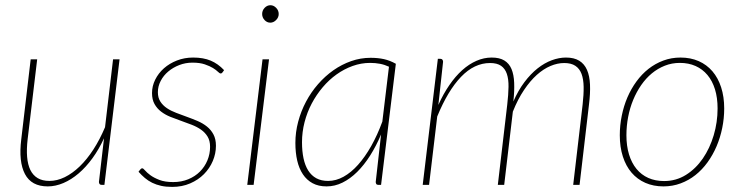

<svg xmlns="http://www.w3.org/2000/svg" viewBox="-20 -726 2920 754"><path d="M449.5 -493 390 0H379.5Q373.5 0 371 -3.5Q368.5 -7 368.5 -11.5L388.5 -183Q368.5 -139.5 343 -104.5Q317.5 -69.5 288.8 -45Q260 -20.5 229 -7.2Q198 6 167.5 6Q103.5 6 78 -42.5Q52.5 -91 63.5 -179L100.5 -493H126L88.5 -179Q84 -140 86.5 -109.8Q89 -79.5 99.2 -58.5Q109.5 -37.5 128 -26.5Q146.5 -15.5 174 -15.5Q204 -15.5 234.2 -30.2Q264.5 -45 293 -72.5Q321.5 -100 346.8 -139Q372 -178 392.5 -226.5L424 -493Z M854 -442Q851 -437.5 846.5 -437.5Q842.5 -437.5 835.8 -444.2Q829 -451 816.5 -458.8Q804 -466.5 784.5 -473.2Q765 -480 736 -480Q708.5 -480 684 -470.5Q659.5 -461 640.8 -445.2Q622 -429.5 611 -408.2Q600 -387 600 -364Q600 -342 609.8 -327Q619.5 -312 635.5 -301.2Q651.5 -290.5 672 -282.8Q692.5 -275 714 -267.2Q735.5 -259.5 756 -250.8Q776.5 -242 792.5 -229.2Q808.5 -216.5 818.2 -198.2Q828 -180 828 -153.5Q828 -123 815.8 -94Q803.5 -65 781 -42.2Q758.5 -19.5 726.8 -5.8Q695 8 656 8Q632 8 612.8 3.8Q593.5 -0.5 577.8 -8.2Q562 -16 549 -27Q536 -38 524 -51.5L530.5 -60Q534 -65 539 -65Q542.5 -65 549.8 -56.5Q557 -48 570.5 -38Q584 -28 605.8 -19.5Q627.5 -11 660 -11Q692.5 -11 719.2 -22Q746 -33 765 -52Q784 -71 794.5 -96.2Q805 -121.5 805 -149.5Q805 -173.5 795.2 -189.5Q785.5 -205.5 769.5 -216.8Q753.5 -228 733 -236Q712.5 -244 691 -251.5Q669.5 -259 649 -267.2Q628.5 -275.5 612.5 -287.8Q596.5 -300 586.8 -317.5Q577 -335 577 -360.5Q577 -388 589.5 -413.2Q602 -438.5 623.8 -457.8Q645.5 -477 675 -488.5Q704.5 -500 738.5 -500Q778.5 -500 807.2 -488Q836 -476 860 -450.5Z M1036.5 -493 976 0H951L1011 -493ZM1074.5 -671Q1074.5 -657.5 1064.2 -647.2Q1054 -637 1041.5 -637Q1028.5 -637 1019 -647.2Q1009.5 -657.5 1009.5 -671Q1009.5 -685 1019.2 -695.2Q1029 -705.5 1042 -705.5Q1054.5 -705.5 1064.5 -695.2Q1074.5 -685 1074.5 -671Z M1507.5 -464Q1490.5 -472 1472.2 -475.5Q1454 -479 1433.5 -479Q1398.5 -479 1365 -467Q1331.5 -455 1301.8 -433.8Q1272 -412.5 1247.2 -383.2Q1222.5 -354 1204.2 -319.5Q1186 -285 1176 -246.2Q1166 -207.5 1166 -167.5Q1166 -132 1172 -104Q1178 -76 1190.5 -56.2Q1203 -36.5 1222.2 -26Q1241.5 -15.5 1268.5 -15.5Q1299.5 -15.5 1329.2 -32Q1359 -48.5 1386.2 -79Q1413.5 -109.5 1437.8 -152.5Q1462 -195.5 1481.5 -248.5ZM1476.5 -198Q1457.5 -153 1433.8 -115.5Q1410 -78 1382.8 -51Q1355.5 -24 1325.2 -9Q1295 6 1262.5 6Q1230.5 6 1207.5 -6.5Q1184.5 -19 1169.5 -41.5Q1154.5 -64 1147.2 -95.2Q1140 -126.5 1140 -164.5Q1140 -207 1151 -248.2Q1162 -289.5 1181.8 -326.8Q1201.5 -364 1229 -395.5Q1256.5 -427 1289.2 -450Q1322 -473 1359 -486Q1396 -499 1435.5 -499Q1464 -499 1487.8 -493.8Q1511.5 -488.5 1534.5 -475.5L1476.5 0H1465.5Q1459.5 0 1457.5 -3.8Q1455.5 -7.5 1455.5 -11.5Z M1640 0 1699.5 -495H1709.5Q1715 -495 1717.5 -491.5Q1720 -488 1720 -483.5L1701.5 -314Q1721 -357.5 1744.8 -392Q1768.5 -426.5 1795.2 -450.5Q1822 -474.5 1851.2 -487.2Q1880.5 -500 1911 -500Q1941.5 -500 1960.5 -488.5Q1979.5 -477 1988.8 -454.8Q1998 -432.5 1999.2 -400.5Q2000.5 -368.5 1996 -327.5Q2015 -371 2039.5 -403.5Q2064 -436 2091.2 -457.5Q2118.5 -479 2147 -489.5Q2175.5 -500 2202.5 -500Q2234.5 -500 2254.8 -487.5Q2275 -475 2285.2 -451.5Q2295.5 -428 2297 -393.8Q2298.5 -359.5 2293 -315.5L2256 0H2231L2268 -315.5Q2272.5 -354.5 2272 -384.8Q2271.5 -415 2263.8 -435.8Q2256 -456.5 2239.5 -467.5Q2223 -478.5 2195.5 -478.5Q2169.5 -478.5 2142 -467Q2114.5 -455.5 2088.2 -432Q2062 -408.5 2037.8 -372.5Q2013.5 -336.5 1994 -287.5L1960 0H1935L1972 -315.5Q1976.5 -354.5 1977 -384.8Q1977.5 -415 1970.5 -435.8Q1963.5 -456.5 1947.8 -467.5Q1932 -478.5 1904.5 -478.5Q1842.5 -478.5 1790.5 -424.2Q1738.5 -370 1697 -268.5L1665 0Z M2588 -15Q2635 -15 2673.8 -39.2Q2712.5 -63.5 2740 -103.5Q2767.5 -143.5 2782.8 -194.8Q2798 -246 2798 -300Q2798 -342 2787.8 -375.2Q2777.5 -408.5 2758.2 -431.5Q2739 -454.5 2711.5 -466.8Q2684 -479 2650 -479Q2618.5 -479 2590.8 -468Q2563 -457 2539.8 -437.8Q2516.5 -418.5 2498 -391.8Q2479.5 -365 2466.5 -333.5Q2453.5 -302 2446.8 -266.8Q2440 -231.5 2440 -195Q2440 -153 2450.2 -119.5Q2460.5 -86 2479.5 -62.8Q2498.5 -39.5 2526 -27.2Q2553.5 -15 2588 -15ZM2585.5 6Q2546 6 2514.2 -8Q2482.5 -22 2460.2 -48Q2438 -74 2426 -111.2Q2414 -148.5 2414 -195Q2414 -234 2421.8 -272Q2429.5 -310 2444 -343.8Q2458.5 -377.5 2479.5 -406.2Q2500.5 -435 2527 -455.8Q2553.5 -476.5 2585 -488.2Q2616.5 -500 2652.5 -500Q2692 -500 2723.8 -486Q2755.5 -472 2777.8 -446Q2800 -420 2812 -383Q2824 -346 2824 -300Q2824 -261 2816.2 -223.2Q2808.5 -185.5 2794 -151.5Q2779.5 -117.5 2758.5 -88.5Q2737.5 -59.5 2711 -38.5Q2684.5 -17.5 2652.8 -5.8Q2621 6 2585.5 6Z"/></svg>

Font: Lato ExtraLight
Style: Italic
Weight: 275
Italic angle: -7°
Designer: Lukasz Dziedzic with Adam Twardoch and Botio Nikoltchev
Foundry: tyPoland Lukasz Dziedzic
Version: Version 2.015; 2015-08-06; http://www.latofonts.com/